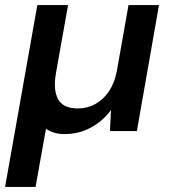

<svg xmlns="http://www.w3.org/2000/svg" viewBox="-37 -516 670 756"><path d="M-17 220 110 -496H231L183 -226Q172 -161 192 -125Q212 -89 270 -89Q307 -89 338.5 -106.5Q370 -124 392 -156.5Q414 -189 423 -236L469 -496H589L502 0H396L400 -83Q369 -40 321.5 -14Q274 12 216 12Q195 12 176.5 6.5Q158 1 144 -9L103 220Z"/></svg>

Font: DM Sans 16pt SemiBold
Style: Italic
Weight: 600
Italic angle: -10°
Version: Version 4.004;gftools[0.9.30]